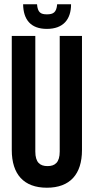

<svg xmlns="http://www.w3.org/2000/svg" viewBox="-20 -868 438 897"><path d="M35 -700V-167C35 -54 91 9 199 9C307 9 363 -54 363 -167V-700H259V-160C259 -109 237 -92 202 -92C167 -92 145 -109 145 -160V-700ZM247 -848C244 -809 228 -801 199 -801C171 -801 156 -809 153 -848H88C89 -777 123 -733 199 -733C275 -733 312 -777 312 -848Z"/></svg>

Font: Bebas Neue
Style: Bold
Weight: 700
Designer: Ryoichi Tsunekawa
Foundry: Ryoichi Tsunekawa
Version: Version 1.300